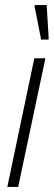

<svg xmlns="http://www.w3.org/2000/svg" viewBox="-20 -741 213 761"><path d="M9 0 116 -510H160L52 0ZM143 -584 117 -716 118 -721H165L173 -589L172 -584Z"/></svg>

Font: Saira Condensed ExtraLight
Style: Italic
Weight: 250
Width: 3
Italic angle: -12°
Designer: Hector Gatti with collaboration of the Omnibus-Type team
Foundry: Omnibus-Type
Version: Version 1.101